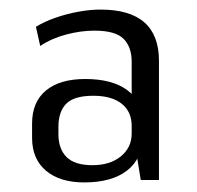

<svg xmlns="http://www.w3.org/2000/svg" viewBox="-20 -736 412 401"><path d="M255 -476V-607Q255 -638 238 -655Q221 -672 177 -672Q149 -672 118.5 -664Q88 -656 64 -640L55 -680Q73 -691 96 -699Q119 -707 143.5 -711.5Q168 -716 190 -716Q312 -716 312 -609V-360H274ZM156 -355Q105 -355 76 -379.5Q47 -404 47 -448V-478Q47 -523 76 -547Q105 -571 158 -571Q214 -571 245.5 -548Q277 -525 277 -481V-449Q277 -404 245 -379.5Q213 -355 156 -355ZM173 -391Q210 -391 232.5 -409.5Q255 -428 255 -457V-473Q255 -503 234 -519.5Q213 -536 175 -536Q135 -536 118.5 -519.5Q102 -503 102 -471V-456Q102 -425 119 -408Q136 -391 173 -391Z"/></svg>

Font: Pathway Extreme SemiCondensed Light
Style: Regular
Weight: 300
Width: 4
Version: Version 1.001;gftools[0.9.26]